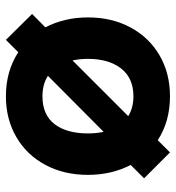

<svg xmlns="http://www.w3.org/2000/svg" viewBox="8 -604 610 667"><g transform="rotate(-90 313.5 -270.0)"><path d="M599 -464 552.5 -418Q587 -351.5 587 -270Q587 -187 552.2 -122.2Q517.5 -57.5 455.2 -21.2Q393 15 313 15Q225.5 15 160.5 -27.5L118 15L28 -75L74.5 -121.5Q40 -188 40 -270Q40 -353.5 74.8 -418.2Q109.5 -483 171.8 -519Q234 -555 313 -555Q400.5 -555 466 -512L509 -555ZM184 -270Q184 -241.5 189.5 -215.5L384 -409Q355 -428 313 -428Q248.5 -428 216.2 -385.8Q184 -343.5 184 -270ZM443 -270Q443 -298.5 437.5 -323.5L244 -130Q273 -112 313 -112Q376.5 -112 409.8 -155Q443 -198 443 -270Z"/></g></svg>

Font: Hauora ExtraBold
Style: Regular
Weight: 800
Designer: Wayne Shih
Foundry: WCYS
Version: Version 1.001